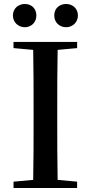

<svg xmlns="http://www.w3.org/2000/svg" viewBox="-20 -946 457 966"><path d="M105 -809C136 -809 163 -832 163 -868C163 -905 136 -926 105 -926C74 -926 45 -905 45 -868C45 -832 74 -809 105 -809ZM313 -809C343 -809 372 -832 372 -868C372 -905 343 -926 313 -926C280 -926 253 -905 253 -868C253 -832 280 -809 313 -809ZM48 -704 147 -695C149 -595 149 -495 149 -393V-342C149 -241 149 -140 147 -41L48 -32V0H368V-32L270 -41C268 -141 268 -242 268 -343V-393C268 -494 268 -596 270 -695L368 -704V-735H48Z"/></svg>

Font: Noto Serif CJK JP SemiBold
Style: Regular
Weight: 600
Designer: Ryoko NISHIZUKA 西塚涼子 (kana & ideographs); Frank Grießhammer (Latin, Greek & Cyrillic); Wenlong ZHANG 张文龙 (bopomofo); San
Foundry: Adobe
Version: Version 2.001;hotconv 1.1.0;makeotfexe 2.6.0